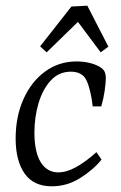

<svg xmlns="http://www.w3.org/2000/svg" viewBox="-20 -642 426 675"><path d="M162 13Q98 13 66.5 -32Q35 -77 35 -155Q35 -232 62.5 -293.5Q90 -355 138.5 -390.5Q187 -426 249 -426Q272 -426 292 -421.5Q312 -417 327 -409Q342 -401 347 -391.5Q352 -382 352 -367Q352 -351 348 -323Q344 -295 336 -268H306Q299 -327 284.5 -358.5Q270 -390 229 -390Q187 -390 158.5 -359Q130 -328 115.5 -279Q101 -230 101 -176Q101 -108 123 -72Q145 -36 185 -36Q214 -36 247.5 -54.5Q281 -73 319 -107L337 -81Q307 -44 261 -15.5Q215 13 162 13ZM121 -479 231 -619 287 -622 361 -478 334 -458 254 -565 144 -458Z"/></svg>

Font: Rasa Light
Style: Italic
Weight: 300
Italic angle: -7.10001°
Designer: Anna Giedrys (Yrsa+Rasa design), David Brezina (Yrsa art-direction, Rasa art-direction, design)
Foundry: Rosetta Type Foundry
Version: Version 2.004